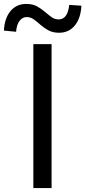

<svg xmlns="http://www.w3.org/2000/svg" viewBox="-70 -959 435 979"><path d="M100 0V-734H193V0ZM231 -792Q200 -792 177.5 -804Q155 -816 137 -832Q119 -848 102.5 -860Q86 -872 66 -872Q45 -872 30 -853Q15 -834 12 -797L-50 -803Q-47 -866 -16.5 -902.5Q14 -939 64 -939Q96 -939 118 -927Q140 -915 158 -899.5Q176 -884 192.5 -872Q209 -860 229 -860Q275 -860 283 -934L345 -930Q342 -866 311.5 -829Q281 -792 231 -792Z"/></svg>

Font: Source Han Sans SC
Style: Regular
Weight: 400
Designer: Ryoko NISHIZUKA 西塚涼子 (kana, bopomofo & ideographs); Paul D. Hunt (Latin, Greek & Cyrillic); Sandoll Communications 산돌커뮤니
Foundry: Adobe
Version: Version 2.002;hotconv 1.0.116;makeotfexe 2.5.65601; ttfautoh